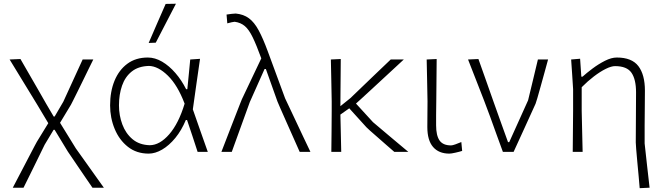

<svg xmlns="http://www.w3.org/2000/svg" viewBox="-20 -813 3558 1028"><path d="M48.5 192Q58.5 173 74 143.2Q89.5 113.5 106.8 80.5Q124 47.5 139.5 17.8Q155 -12 165.5 -31.8Q176 -51.5 177.5 -54L238.5 -153.5L179 -253Q143 -312.5 105.2 -373.8Q67.5 -435 31.5 -494.5L89.5 -497Q109.5 -462.5 135.5 -417.2Q161.5 -372 186.5 -328.8Q211.5 -285.5 227.5 -257L267.5 -189H272.5L319 -268.5Q350.5 -338 377 -395.2Q403.5 -452.5 422.5 -494.5H479.5Q469.5 -474.5 455 -444.8Q440.5 -415 424.8 -382.8Q409 -350.5 394.8 -321.8Q380.5 -293 371 -274Q361.5 -255 360 -252.5L301.5 -155.5L386 -18.5Q419.5 28.5 444.5 63.5Q469.5 98.5 491 128.8Q512.5 159 536 192H475Q458.5 168 437 136.5Q415.5 105 395 74.8Q374.5 44.5 360.2 23.5Q346 2.5 343.5 -1L272.5 -118H267L219 -38Q187.5 27 157.8 87.2Q128 147.5 106 192Z M776 9.5Q711 9.5 664.8 -27Q618.5 -63.5 594 -122.8Q569.5 -182 569.5 -249Q569.5 -323 593.2 -380.8Q617 -438.5 662 -471.8Q707 -505 771.5 -505Q810 -505 848 -482.8Q886 -460.5 919.2 -422Q952.5 -383.5 976.5 -335.5H983Q987.5 -381.5 991.5 -421.5Q995.5 -461.5 998.5 -494.5L1051 -498Q1041.5 -431.5 1031.5 -362.5Q1021.5 -293.5 1012.5 -227.5Q1032 -171 1052.2 -114Q1072.5 -57 1092.5 0H1038Q1024 -43 1010 -85.5Q996 -128 981.5 -170.5H975Q952 -115 918.8 -74.5Q885.5 -34 848.2 -12.2Q811 9.5 776 9.5ZM782 -35.5Q835.5 -36 886 -94Q936.5 -152 968.5 -258Q931 -357 878.8 -408Q826.5 -459 777.5 -460Q721 -458.5 685.5 -430.2Q650 -402 633.5 -354.5Q617 -307 617 -249Q617 -195 635 -146.8Q653 -98.5 689.5 -67.8Q726 -37 782 -35.5ZM776 -583Q798.5 -635 821.2 -687.5Q844 -740 867 -792L922 -793Q895.5 -742 868 -688.8Q840.5 -635.5 814 -584.5Z M1165.5 0Q1176 -27 1189.8 -62.8Q1203.5 -98.5 1218 -135.8Q1232.5 -173 1245 -205.2Q1257.5 -237.5 1265.8 -258.5Q1274 -279.5 1275 -281.5Q1299.5 -333 1326 -389Q1352.5 -445 1379 -500.5Q1353 -572 1333 -613.2Q1313 -654.5 1291 -673.2Q1269 -692 1236.5 -696.5Q1233 -696.5 1221 -694Q1209 -691.5 1197 -688L1193 -735Q1204.5 -737 1220 -738.8Q1235.5 -740.5 1242.5 -740.5Q1284 -736.5 1312.8 -715.2Q1341.5 -694 1365 -650.5Q1388.5 -607 1414 -537.5L1506.5 -286.5Q1538.5 -219.5 1561 -171.2Q1583.5 -123 1602.5 -83Q1621.5 -43 1642 0H1584.5Q1569.5 -34 1549.8 -78.2Q1530 -122.5 1511.2 -165Q1492.5 -207.5 1479.5 -236.8Q1466.5 -266 1465.5 -269.5L1403.5 -443.5H1396.5L1317.5 -266.5Q1292.5 -197.5 1268.5 -131.2Q1244.5 -65 1221 0Z M1754 0Q1755 -56 1755.2 -107.8Q1755.5 -159.5 1756 -220.5V-270.5Q1755 -333 1753.8 -385.8Q1752.5 -438.5 1751.5 -494.5L1804.5 -497Q1804 -456 1803.8 -410Q1803.5 -364 1803 -320.8Q1802.5 -277.5 1802.5 -244.5L1856.5 -288Q1928.5 -357.5 1979.5 -406.2Q2030.5 -455 2072 -494.5H2142Q2122 -476 2091.8 -448Q2061.5 -420 2028 -389Q1994.5 -358 1964 -329.8Q1933.5 -301.5 1912.2 -282.2Q1891 -263 1886 -258.5L1977 -159Q2019 -123.5 2065.8 -84Q2112.5 -44.5 2166 0H2091Q2072.5 -16 2048.2 -37.2Q2024 -58.5 2000.8 -78.8Q1977.5 -99 1961.2 -113.5Q1945 -128 1942 -131.5L1850 -233L1802.5 -199.5Q1804 -146.5 1804.8 -99Q1805.5 -51.5 1807 0Z M2386 9.5Q2329.5 9.5 2298.8 -26Q2268 -61.5 2268 -133Q2268 -175.5 2268.5 -206Q2269 -236.5 2269 -270.5Q2268 -333 2266.8 -385.8Q2265.5 -438.5 2264.5 -494.5L2318 -497Q2317.5 -446.5 2317 -389.2Q2316.5 -332 2316 -280.5Q2315.5 -229 2315 -196V-142Q2315 -88 2333.2 -61.2Q2351.5 -34.5 2395 -34.5Q2402.5 -34.5 2418 -40Q2433.5 -45.5 2450 -52.5L2454.5 -5Q2440.5 -0.5 2418.2 4.5Q2396 9.5 2386 9.5Z M2672.5 0Q2655.5 -46.5 2638 -94.5Q2620.5 -142.5 2604.5 -187.5L2571.5 -275.5Q2550.5 -329 2528.8 -385Q2507 -441 2486 -494.5L2541.5 -497Q2559 -448 2579.8 -389.2Q2600.5 -330.5 2622.2 -269Q2644 -207.5 2664.5 -150.5L2700 -52H2706.5L2807.5 -276Q2820.5 -329.5 2833.8 -384.8Q2847 -440 2860 -494.5H2914.5Q2906.5 -465 2895.8 -426.2Q2885 -387.5 2874.8 -350.5Q2864.5 -313.5 2857 -287.5Q2849.5 -261.5 2847.5 -257.5Q2818 -193 2788.8 -128.5Q2759.5 -64 2730 0Z M3405 194.5Q3403 169.5 3399.5 131Q3396 92.5 3392.2 53Q3388.5 13.5 3386.2 -15.5Q3384 -44.5 3384 -50.5Q3384 -115.5 3384.8 -184.5Q3385.5 -253.5 3385.5 -318.5Q3385.5 -388 3361 -423.5Q3336.5 -459 3273 -459Q3253 -459 3223.2 -444.2Q3193.5 -429.5 3160 -404Q3126.5 -378.5 3094.5 -346V-219Q3096 -159 3097 -107.5Q3098 -56 3099.5 0H3046.5Q3047 -56 3047.5 -107.8Q3048 -159.5 3048.5 -220.5V-335.5Q3046.5 -373.5 3043.5 -414Q3040.5 -454.5 3038 -494.5L3086 -498.5L3092.5 -402.5H3099Q3120.5 -422 3152.5 -446Q3184.5 -470 3219 -487.5Q3253.5 -505 3282.5 -505Q3363 -505 3398 -459Q3433 -413 3433 -327.5Q3433 -271 3432.2 -224Q3431.5 -177 3431.5 -142V-45Q3438 15 3444.5 73.2Q3451 131.5 3458 192Z"/></svg>

Font: Commissioner Loud ExtraLight
Style: Regular
Weight: 200
Designer: Kostas Bartsokas
Foundry: Kostas Bartsokas
Version: Version 1.000; ttfautohint (v1.8.3)